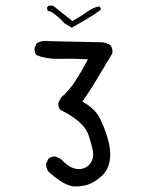

<svg xmlns="http://www.w3.org/2000/svg" viewBox="-20 -669 540 677"><path d="M335.4 -634.8Q335.4 -635.7 335.4 -637.2Q335.4 -642.1 330.6 -646.5Q307.6 -642.6 288.1 -627.9Q265.1 -611.3 235.4 -594.7L167 -648.9H151.9L145.5 -642.6L147.9 -630.9L159.7 -627.9Q186.5 -611.3 206.5 -587.4L232.9 -571.3Q287.1 -601.6 310.5 -617.2Q323.2 -625.5 335.4 -634.8ZM182.1 -461.4 217.3 -461.9Q247.1 -461.9 290 -460L283.7 -448.2Q266.1 -414.6 245.6 -383.3Q225.6 -351.6 195.8 -325.7L186 -307.1Q185.5 -305.2 185.5 -303.7Q185.5 -290 192.9 -281.2Q228 -265.1 254.9 -242.7Q283.7 -218.8 293 -190.4Q308.6 -142.1 308.6 -125Q308.6 -102.1 293 -86.4Q278.8 -72.8 258.3 -72.8Q244.1 -72.8 230.5 -79.6Q215.3 -86.9 194.3 -108.4L177.2 -116.7Q175.3 -117.2 171.4 -117.2Q167.5 -117.2 161.9 -115.5Q156.2 -113.8 151.4 -109.9L143.1 -93.3Q142.6 -91.8 142.6 -88.6Q142.6 -85.4 143.6 -80.6Q145.5 -70.8 152.3 -62.5Q171.4 -45.4 191.7 -31.5Q211.9 -17.6 235.4 -12.2Q241.2 -11.7 246.1 -11.7Q268.6 -11.7 288.6 -17.6Q313.5 -25.4 338.9 -48.8Q364.3 -72.3 367.7 -109.4Q368.7 -116.2 368.7 -126.2Q368.7 -136.2 366.7 -149.9Q362.3 -178.2 347.2 -217.8Q332.5 -255.9 318.4 -272.9Q303.7 -290.5 277.8 -306.6L270.5 -311Q298.8 -351.1 318.8 -385.3L376 -480.5Q376.5 -483.9 376.5 -487.3Q376.5 -501 368.7 -510.3Q353.5 -520 335 -520L153.3 -523.9Q147.5 -524.9 141.6 -524.9Q124 -524.9 109.9 -516.6L102.1 -500.5Q101.6 -498.5 101.6 -494.9Q101.6 -491.2 103 -485.6Q104.5 -480 108.4 -474.6Q143.1 -461.4 182.1 -461.4Z"/></svg>

Font: NaikaiFont
Style: Light
Weight: 300
Version: Version 1.89